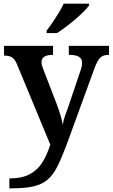

<svg xmlns="http://www.w3.org/2000/svg" viewBox="-20 -786 614 1046"><path d="M31 186Q100 186 143 162.5Q186 139 211.5 97.5Q237 56 254 2L72 -437Q60 -465 44.5 -474Q29 -483 5 -483H2V-536H269V-487H266Q238 -487 222 -477.5Q206 -468 206 -446Q206 -438 209 -427.5Q212 -417 216 -408L286 -227Q315 -151 322 -106Q325 -130 335 -157.5Q345 -185 351 -201L417 -397Q427 -422 427 -444Q427 -467 409.5 -477Q392 -487 359 -487H355V-536H574V-487H570Q542 -487 526 -471.5Q510 -456 494 -412L343 2Q316 74 292.5 121Q269 168 238.5 193.5Q208 219 162 229.5Q116 240 45 240H31ZM234 -619Q249 -638 266.5 -664Q284 -690 300.5 -717Q317 -744 327 -766H465V-756Q456 -743 436 -723Q416 -703 390.5 -681Q365 -659 339 -639.5Q313 -620 291 -606H234Z"/></svg>

Font: Noto Serif Thai SemiBold
Style: Regular
Weight: 600
Designer: Monotype Design Team
Foundry: Monotype Imaging Inc.
Version: Version 2.001; ttfautohint (v1.8.4.7-5d5b)